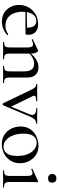

<svg xmlns="http://www.w3.org/2000/svg" viewBox="732 -1374 654 2159"><g transform="rotate(90 1059.5 -294.0)"><path d="M224 12Q162 12 120 -15.5Q78 -43 56.5 -87Q35 -131 35 -181Q35 -241 63.5 -289.5Q92 -338 141 -366.5Q190 -395 250 -395Q308 -395 339.5 -366Q371 -337 371 -281Q371 -268 368.5 -260.5Q366 -253 359 -253H290Q294 -313 274.5 -344Q255 -375 216 -375Q167 -375 139.5 -333Q112 -291 112 -220Q112 -163 130 -119.5Q148 -76 183 -52Q218 -28 268 -28Q301 -28 322.5 -37Q344 -46 367 -59Q369 -61 372.5 -56.5Q376 -52 374 -49Q338 -16 301 -2Q264 12 224 12ZM89 -252 88 -267 312 -271V-253Z M723 0Q720 0 720 -6Q720 -12 723 -12Q759 -12 770.5 -25.5Q782 -39 782 -81V-238Q782 -295 761 -322.5Q740 -350 694 -350Q659 -350 623.5 -329.5Q588 -309 563 -273L559 -285Q600 -341 643.5 -370Q687 -399 735 -399Q790 -399 820.5 -367Q851 -335 851 -276V-81Q851 -39 862.5 -25.5Q874 -12 911 -12Q914 -12 914 -6Q914 0 911 0Q892 0 868 -1Q844 -2 817 -2Q790 -2 765.5 -1Q741 0 723 0ZM454 0Q451 0 451 -6Q451 -12 454 -12Q490 -12 501.5 -25.5Q513 -39 513 -81V-276Q513 -308 505.5 -323Q498 -338 480 -338Q470 -338 457 -334.5Q444 -331 427 -324Q423 -322 421 -327.5Q419 -333 422 -335L545 -394Q549 -395 551 -395Q560 -395 571 -373Q582 -351 582 -310V-81Q582 -39 593.5 -25.5Q605 -12 642 -12Q645 -12 645 -6Q645 0 642 0Q623 0 599 -1Q575 -2 548 -2Q521 -2 496.5 -1Q472 0 454 0Z M1369 -386Q1371 -386 1371 -380Q1371 -374 1369 -374Q1343 -374 1324 -356.5Q1305 -339 1287 -296L1163 -1Q1161 4 1152 4Q1143 4 1141 -1L996 -303Q975 -348 961 -361Q947 -374 927 -374Q924 -374 924 -380Q924 -386 927 -386Q942 -386 961 -385Q980 -384 1004 -384Q1041 -384 1067 -385Q1093 -386 1115 -386Q1118 -386 1118 -380Q1118 -374 1115 -374Q1084 -374 1066.5 -366.5Q1049 -359 1060 -335L1186 -77L1150 -22L1265 -299Q1280 -337 1263 -355.5Q1246 -374 1197 -374Q1195 -374 1195 -380Q1195 -386 1197 -386Q1221 -386 1242.5 -385Q1264 -384 1298 -384Q1320 -384 1334.5 -385Q1349 -386 1369 -386Z M1600 13Q1539 13 1494.5 -16Q1450 -45 1426 -93.5Q1402 -142 1402 -198Q1402 -250 1421.5 -288Q1441 -326 1473 -350.5Q1505 -375 1543 -387Q1581 -399 1618 -399Q1680 -399 1724 -369Q1768 -339 1791.5 -292Q1815 -245 1815 -193Q1815 -130 1785 -83.5Q1755 -37 1706.5 -12Q1658 13 1600 13ZM1629 -6Q1678 -6 1705.5 -44.5Q1733 -83 1733 -162Q1733 -229 1713 -277.5Q1693 -326 1659.5 -352.5Q1626 -379 1584 -379Q1535 -379 1508.5 -341.5Q1482 -304 1482 -231Q1482 -168 1501 -116.5Q1520 -65 1553 -35.5Q1586 -6 1629 -6Z M1898 0Q1895 0 1895 -6Q1895 -12 1898 -12Q1934 -12 1946 -25.5Q1958 -39 1958 -81V-265Q1958 -300 1951 -316Q1944 -332 1926 -332Q1918 -332 1907.5 -329Q1897 -326 1883 -319Q1879 -318 1876.5 -323.5Q1874 -329 1878 -331L2014 -394Q2017 -395 2018 -395Q2021 -395 2024.5 -392Q2028 -389 2028 -385Q2028 -376 2027 -346Q2026 -316 2026 -267V-81Q2026 -39 2037.5 -25.5Q2049 -12 2086 -12Q2089 -12 2089 -6Q2089 0 2086 0Q2068 0 2043.5 -1Q2019 -2 1992 -2Q1965 -2 1941 -1Q1917 0 1898 0ZM1986 -507Q1963 -507 1949.5 -519.5Q1936 -532 1936 -555Q1936 -577 1949.5 -589Q1963 -601 1986 -601Q2008 -601 2020.5 -589Q2033 -577 2033 -555Q2033 -507 1986 -507Z"/></g></svg>

Font: Cormorant Garamond Light Medium
Style: Regular
Weight: 500
Version: Version 4.001